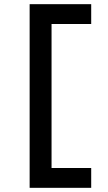

<svg xmlns="http://www.w3.org/2000/svg" viewBox="-20 -790 518 920"><path d="M122 110V-770H417V-675H227V15H417V110Z"/></svg>

Font: M PLUS 2 Thin Medium
Style: Regular
Weight: 500
Version: Version 1.001